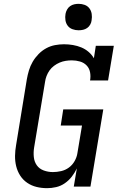

<svg xmlns="http://www.w3.org/2000/svg" viewBox="-20 -974 640 1002"><path d="M226 8Q197 8 170.5 1.5Q144 -5 122 -20Q100 -35 85.5 -57.5Q71 -80 64.5 -106.5Q58 -133 58.5 -161Q59 -189 64 -217L120 -560Q124 -583 131 -606.5Q138 -630 150.5 -651.5Q163 -673 181 -691.5Q199 -710 221 -722Q243 -734 267 -738.5Q291 -743 314 -743Q338 -743 361 -739Q384 -735 404.5 -726.5Q425 -718 442 -703.5Q459 -689 470 -670L480 -735H574L544 -554H450Q454 -576 450 -597Q446 -618 432 -632.5Q418 -647 397.5 -653Q377 -659 355 -659Q339 -659 323 -656.5Q307 -654 291.5 -647.5Q276 -641 262 -630.5Q248 -620 238.5 -606.5Q229 -593 223 -577.5Q217 -562 215 -546L158 -204Q154 -179 156.5 -154.5Q159 -130 172 -111.5Q185 -93 208 -84.5Q231 -76 256 -76Q277 -76 299 -81Q321 -86 339.5 -99.5Q358 -113 369.5 -133.5Q381 -154 384 -175L408 -319H297L310 -403H519L452 0H365L381 -95Q370 -72 354.5 -52Q339 -32 318 -17.5Q297 -3 273 2.5Q249 8 226 8ZM390 -816Q374 -816 358.5 -821.5Q343 -827 333.5 -839.5Q324 -852 321.5 -868.5Q319 -885 322 -902Q324 -913 330 -924Q336 -935 346 -942Q356 -949 367.5 -951.5Q379 -954 390 -954Q407 -954 422 -948.5Q437 -943 446.5 -930.5Q456 -918 458.5 -901.5Q461 -885 458 -868Q457 -857 451 -846Q445 -835 435 -828Q425 -821 413.5 -818.5Q402 -816 390 -816Z"/></svg>

Font: Iosevka Curly Slab MdExObl
Style: Regular
Weight: 500
Width: 7
Italic angle: -9°
Monospace: yes
Designer: Belleve Invis
Foundry: Belleve Invis
Version: Version 11.1.0; ttfautohint (v1.8.3)